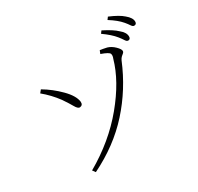

<svg xmlns="http://www.w3.org/2000/svg" viewBox="-182 -1049 1364 1322"><g transform="rotate(-30 500.0 -388.0)"><path d="M818 -670Q787 -709 726 -752L740 -771Q814 -734 847 -702Q884 -672 884 -640Q884 -618 865 -618Q854 -618 844 -634Q834 -650 818 -670ZM905 -736Q873 -774 812 -812L826 -831Q900 -800 933 -770Q972 -738 972 -708Q972 -686 952 -686Q941 -686 931 -701.5Q921 -717 905 -736ZM219 55 202 32Q402 -83 536 -245.5Q670 -408 713 -561Q722 -582 717 -597.5Q712 -613 652 -634L662 -659Q685 -656 716 -649Q746 -640 771.5 -615Q797 -590 797 -575Q797 -566 789.5 -560Q782 -554 773 -546Q764 -538 757 -523Q680 -336 547.5 -188.5Q415 -41 219 55ZM158 -606 176 -628Q246 -587 305.5 -527Q365 -467 371 -417Q373 -389 347 -386Q331 -386 314.5 -415.5Q298 -445 266 -492Q218 -557 158 -606Z"/></g></svg>

Font: Minh Nguyen ExtraLight
Style: Regular
Weight: 250
Designer: Ryoko NISHIZUKA 西塚涼子 (kana & ideographs); Frank Grießhammer (Latin, Greek & Cyrillic); Wenlong ZHANG 张文龙 (bopomofo); San
Foundry: Adobe
Version: Version 1.100;July 7, 2023;FontCreator 14.0.0.2814 64-bit